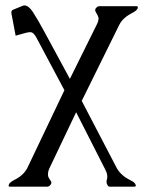

<svg xmlns="http://www.w3.org/2000/svg" viewBox="-20 -475 561 719"><path d="M343.3 -384.8Q349.1 -396.5 349.1 -406.7V-408.2Q348.1 -414.1 338.9 -429.7Q336.4 -433.6 336.4 -437Q336.4 -439.5 337.4 -441.9Q339.8 -446.3 343.8 -448.7Q346.7 -451.7 350.6 -451.7H492.2Q495.1 -451.7 496.1 -448.7V-447.3Q496.1 -444.8 494.6 -441.9Q491.7 -437.5 488.8 -435.1Q482.4 -430.2 473.4 -425.5Q464.4 -420.9 454.6 -414.1Q435.1 -399.4 426.8 -382.3L286.1 -97.2L417.5 154.8Q425.8 170.4 443.4 184.6Q450.7 190.4 458.3 194.3Q465.8 198.2 472.2 202.1Q483.4 207.5 486.8 214.4Q487.3 215.3 488.8 219.2Q488.8 220.7 488.3 221.2Q487.3 224.1 483.9 224.1H391.1Q384.3 224.1 380.9 214.4Q380.4 212.9 379.4 210.9Q378.9 209 378.9 205.6Q378.9 201.2 380.4 197Q381.8 192.9 381.8 187Q381.8 179.2 379.4 171.9Q377.9 167 371.6 154.8L265.1 -54.7L164.1 157.2Q159.7 166.5 159.7 176.8V180.7Q159.7 188.5 169.9 202.1Q172.4 205.6 172.4 209Q172.4 211.4 170.9 214.4Q168.9 218.3 165 221.2Q161.1 224.1 158.2 224.1H16.1Q12.7 224.1 12.2 221.2Q12.2 218.3 14.2 214.4Q15.1 210.9 20 207.5Q25.9 202.6 34.9 198.2Q43.9 193.8 54.2 186.5Q72.8 172.4 82 154.8L221.2 -137.2L117.2 -332.5Q106 -354.5 93.8 -354.5Q93.8 -354.5 93.3 -354.5Q83.5 -354.5 62 -348.1L38.6 -341.3L23.4 -421.4Q22.5 -426.8 22.5 -427.7Q22.5 -436 28.8 -438.5L64.5 -453.1Q67.9 -454.6 71.8 -454.6Q86.4 -454.6 102.1 -431.6Q121.6 -401.9 146 -356.4L241.7 -179.7Z"/></svg>

Font: Caudex
Style: Regular
Weight: 400
Version: Version 1.04